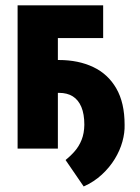

<svg xmlns="http://www.w3.org/2000/svg" viewBox="-20 -548 516 708"><path d="M108.9 -205.6V-326.7H197.3Q269 -326.7 323.7 -300.8Q378.4 -274.9 408.9 -221.9Q439.5 -168.9 439.5 -87.9Q440.4 -58.6 431.4 -25.9Q422.4 6.8 403.3 38.1Q384.3 69.3 355.5 95.9Q326.7 122.6 288.6 139.6L221.7 42Q240.7 26.9 256.1 9Q271.5 -8.8 281 -32.5Q290.5 -56.2 291 -87.9Q291 -127.4 280 -153.6Q269 -179.7 248.5 -192.6Q228 -205.6 197.3 -205.6ZM360.4 -528.3V-407.7H193.4V0H44.9V-528.3Z"/></svg>

Font: Roboto Condensed ExtraBold
Style: Regular
Weight: 800
Designer: Christian Robertson
Foundry: Google
Version: Version 3.008; 2023